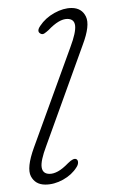

<svg xmlns="http://www.w3.org/2000/svg" viewBox="-20 -466 290 492"><path d="M107 -20.5Q117 -20.5 128.5 -26.8Q140 -33 154.5 -48Q168.5 -62 176 -58Q180 -55.5 180 -49.5Q180 -43.5 176 -37.5Q164 -18 141.5 -5.5Q119 7 96 7Q70.5 7 59.2 -14.2Q48 -35.5 67 -88L160.5 -345.5Q174.5 -383 172.5 -400.2Q170.5 -417.5 152.5 -417.5Q131.5 -417.5 104.5 -389Q98.5 -383.5 93.5 -380.2Q88.5 -377 83.5 -380Q73.5 -385.5 83 -399.5Q96.5 -420 119.5 -432.8Q142.5 -445.5 163.5 -445.5Q189.5 -445.5 200.2 -423.5Q211 -401.5 192 -351L98.5 -92Q84 -53.5 86.8 -37Q89.5 -20.5 107 -20.5Z"/></svg>

Font: Fraunces 72pt S100 Thin
Style: Italic
Weight: 100
Italic angle: -16°
Version: Version 1.000; ttfautohint (v1.8.3)